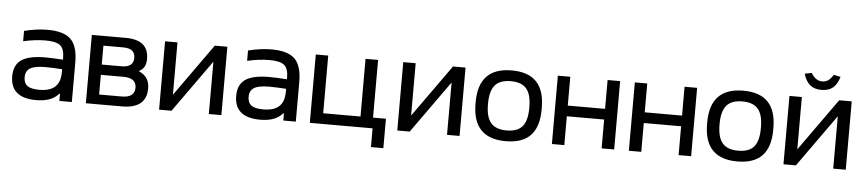

<svg xmlns="http://www.w3.org/2000/svg" viewBox="-46 -972 6296 1399"><g transform="rotate(5 3102.5 -272.0)"><path d="M270 -508.8Q389.2 -508.8 440.2 -458.5Q491.2 -408.2 491.2 -290V0H399.9V-51.8H394Q343.8 8.8 231 8.8Q42 8.8 42 -149.9Q42 -231.9 96.2 -269.5Q150.4 -307.1 272 -307.1Q315.9 -307.1 399.9 -301.8V-314.9Q399.9 -380.4 369.4 -405.3Q338.9 -430.2 262.2 -430.2Q184.6 -430.2 99.1 -410.2V-485.8Q188.5 -508.8 270 -508.8ZM132.8 -149.9Q132.8 -106.9 159.9 -87.4Q187 -67.9 247.1 -67.9Q324.7 -67.9 362.3 -103Q399.9 -138.2 399.9 -209V-231.9Q325.2 -236.8 276.9 -236.8Q199.7 -236.8 166.3 -216.6Q132.8 -196.3 132.8 -149.9Z M593.8 0V-500H841.3Q1009.8 -500 1009.8 -360.8Q1009.8 -325.7 997.3 -303.5Q984.9 -281.2 957.5 -267.1Q998.5 -248.5 1017.6 -219.5Q1036.6 -190.4 1036.6 -147Q1036.6 0 857.4 0ZM684.6 -71.8H849.6Q944.3 -71.8 944.3 -144Q944.3 -215.8 849.6 -215.8H684.6ZM684.6 -291H829.6Q916.5 -291 916.5 -359.9Q916.5 -429.2 829.6 -429.2H684.6Z M1129.4 0V-500H1220.2V-117.2L1493.2 -500H1585V0H1493.2V-382.8L1220.2 0Z M1908.2 -508.8Q2027.3 -508.8 2078.4 -458.5Q2129.4 -408.2 2129.4 -290V0H2038.1V-51.8H2032.2Q1981.9 8.8 1869.1 8.8Q1680.2 8.8 1680.2 -149.9Q1680.2 -231.9 1734.4 -269.5Q1788.6 -307.1 1910.2 -307.1Q1954.1 -307.1 2038.1 -301.8V-314.9Q2038.1 -380.4 2007.6 -405.3Q1977.1 -430.2 1900.4 -430.2Q1822.8 -430.2 1737.3 -410.2V-485.8Q1826.7 -508.8 1908.2 -508.8ZM1771 -149.9Q1771 -106.9 1798.1 -87.4Q1825.2 -67.9 1885.3 -67.9Q1962.9 -67.9 2000.5 -103Q2038.1 -138.2 2038.1 -209V-231.9Q1963.4 -236.8 1915 -236.8Q1837.9 -236.8 1804.4 -216.6Q1771 -196.3 1771 -149.9Z M2231.9 -500H2322.8V-78.1H2595.7V-500H2687.5V-78.1H2781.7V137.2H2690.9V0H2231.9Z M2871.6 0V-500H2962.4V-117.2L3235.4 -500H3327.1V0H3235.4V-382.8L2962.4 0Z M3422.4 -255.9Q3422.4 -508.8 3664.6 -508.8Q3786.6 -508.8 3846.4 -445.8Q3906.2 -382.8 3906.2 -255.9V-244.1Q3906.2 -117.2 3846.4 -54.2Q3786.6 8.8 3664.6 8.8Q3422.4 8.8 3422.4 -244.1ZM3513.2 -247.1Q3513.2 -154.8 3549.3 -112.3Q3585.4 -69.8 3664.6 -69.8Q3744.1 -69.8 3779.8 -112.1Q3815.4 -154.3 3815.4 -247.1V-252.9Q3815.4 -345.7 3779.8 -387.9Q3744.1 -430.2 3664.6 -430.2Q3585.4 -430.2 3549.3 -387.7Q3513.2 -345.2 3513.2 -252.9Z M4002.4 0V-500H4093.3V-289.1H4366.2V-500H4458V0H4366.2V-210.9H4093.3V0Z M4565.4 0V-500H4656.2V-289.1H4929.2V-500H5021V0H4929.2V-210.9H4656.2V0Z M5116.2 -255.9Q5116.2 -508.8 5358.4 -508.8Q5480.5 -508.8 5540.3 -445.8Q5600.1 -382.8 5600.1 -255.9V-244.1Q5600.1 -117.2 5540.3 -54.2Q5480.5 8.8 5358.4 8.8Q5116.2 8.8 5116.2 -244.1ZM5207 -247.1Q5207 -154.8 5243.2 -112.3Q5279.3 -69.8 5358.4 -69.8Q5438 -69.8 5473.6 -112.1Q5509.3 -154.3 5509.3 -247.1V-252.9Q5509.3 -345.7 5473.6 -387.9Q5438 -430.2 5358.4 -430.2Q5279.3 -430.2 5243.2 -387.7Q5207 -345.2 5207 -252.9Z M5696.3 0V-500H5787.1V-117.2L6060.1 -500H6151.9V0H6060.1V-382.8L5787.1 0ZM5793 -670.9Q5809.6 -615.2 5841.1 -589.6Q5872.6 -564 5924.3 -564Q5976.1 -564 6007.3 -589.6Q6038.6 -615.2 6055.2 -670.9L6004.9 -681.2Q5987.3 -652.3 5968.5 -639.2Q5949.7 -626 5924.3 -626Q5876.5 -626 5843.3 -681.2Z"/></g></svg>

Font: LT Wave Text
Style: Regular
Weight: 400
Designer: Daniel Lyons
Version: Version 2.5 (Glyphs App)